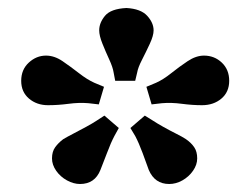

<svg xmlns="http://www.w3.org/2000/svg" viewBox="-20 -844 626 480"><path d="M403 -384Q367 -384 352 -419Q346 -436 336.5 -461.5Q327 -487 318 -504L306 -524L342 -555L363 -542Q372 -536 388 -527Q404 -518 420 -510Q436 -502 445 -496Q458 -487 465.5 -476Q473 -465 473 -448Q473 -432 462.5 -417Q452 -402 436 -393Q420 -384 403 -384ZM180 -384Q164 -384 147.5 -393Q131 -402 120.5 -417Q110 -432 110 -448Q110 -465 118 -476Q126 -487 138 -496Q148 -502 163.5 -510Q179 -518 195.5 -527Q212 -536 221 -542L241 -555L277 -524L266 -504Q257 -487 247.5 -461.5Q238 -436 231 -419Q217 -384 180 -384ZM100 -581Q72 -581 52.5 -597.5Q33 -614 33 -642Q33 -670 52 -687.5Q71 -705 95 -705Q116 -705 136.5 -691Q157 -677 177.5 -661Q198 -645 216 -637L240 -627L227 -583L201 -586Q178 -588 151.5 -584.5Q125 -581 100 -581ZM268 -642 264 -663Q262 -676 253 -695.5Q244 -715 236 -735Q228 -755 228 -768Q228 -787 242.5 -804.5Q257 -822 296 -824Q332 -822 348 -804.5Q364 -787 364 -768Q364 -755 354.5 -734.5Q345 -714 335 -694.5Q325 -675 323 -663L318 -642ZM485 -581Q461 -581 434.5 -584.5Q408 -588 385 -586L359 -583L346 -627L370 -637Q388 -645 408 -661Q428 -677 449 -691Q470 -705 490 -705Q516 -705 534.5 -687.5Q553 -670 553 -642Q553 -614 533.5 -597.5Q514 -581 485 -581Z"/></svg>

Font: BioRhyme Expanded SemiBold
Style: Regular
Weight: 600
Width: 7
Designer: Aoife Mooney
Foundry: Aoife Mooney Type
Version: Version 1.600;gftools[0.9.33]